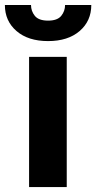

<svg xmlns="http://www.w3.org/2000/svg" viewBox="-55 -759 391 779"><path d="M215.8 -528.3V0H63V-528.3ZM209 -738.8H315.4Q315.4 -673.8 268.1 -633.1Q220.7 -592.3 140.1 -592.3Q59.1 -592.3 12 -633.1Q-35.2 -673.8 -35.2 -738.8H70.8Q70.8 -713.9 86.4 -694.6Q102.1 -675.3 140.1 -675.3Q177.7 -675.3 193.4 -694.6Q209 -713.9 209 -738.8Z"/></svg>

Font: Vazirmatn RD ExtraBold
Style: Regular
Weight: 800
Designer: Saber Rastikerdar
Foundry: Saber Rastikerdar
Version: Version 32.102